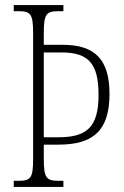

<svg xmlns="http://www.w3.org/2000/svg" viewBox="-20 -734 485 754"><path d="M34 0H229V-24H209C162 -24 152 -36 152 -109V-166H210C347 -166 410 -222 410 -365C410 -499 354 -558 227 -558H152V-605C152 -679 162 -690 209 -690H229V-714H34V-690H54C100 -690 110 -679 110 -605V-108C110 -35 100 -24 54 -24H34ZM210 -195H152V-528H222C328 -528 367 -484 367 -361C367 -234 320 -195 210 -195Z"/></svg>

Font: Noto Serif Lao ExtraCondensed ExtraLight
Style: Regular
Weight: 200
Width: 2
Designer: Monotype Design Team
Foundry: Monotype Imaging Inc.
Version: Version 2.003